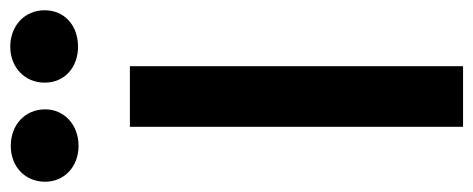

<svg xmlns="http://www.w3.org/2000/svg" viewBox="-308 -628 922 374"><g transform="rotate(-90 153.0 -441.0)"><path d="M93 0H211V-649H93ZM56 -881C15 -881 -14 -853 -14 -814C-14 -777 15 -749 56 -749C97 -749 127 -777 127 -814C127 -853 97 -881 56 -881ZM179 -815C179 -776 209 -750 249 -750C290 -750 320 -776 320 -815C320 -854 290 -882 249 -882C209 -882 179 -854 179 -815Z"/></g></svg>

Font: Karla
Style: Bold Stencil
Weight: 400
Designer: Jonathan Pinhorn
Version: Version 1.000